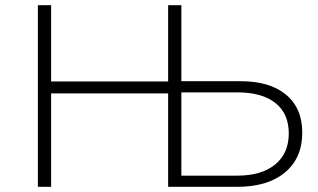

<svg xmlns="http://www.w3.org/2000/svg" viewBox="-20 -720 1227 740"><path d="M126 -700H177V-406H628V-700H679V-407H908Q1020 -407 1082.5 -355Q1145 -303 1145 -209Q1145 -111 1078.5 -55.5Q1012 0 895 0H628V-360H177V0H126ZM894 -43Q988 -43 1040.5 -86Q1093 -129 1093 -206Q1093 -282 1041.5 -323Q990 -364 894 -364H679V-43Z"/></svg>

Font: Goldbeck Next Light
Style: Regular
Weight: 300
Designer: Julieta Ulanovsky
Foundry: Julieta Ulanovsky
Version: Version 7.200